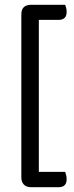

<svg xmlns="http://www.w3.org/2000/svg" viewBox="-20 -671 308 801"><path d="M252 -651Q254 -645 256 -638Q258 -631 258 -621Q258 -588 224 -588H142V46H252Q254 53 256 60Q258 67 258 77Q258 110 224 110H110Q90 110 79.5 99Q69 88 69 69V-611Q69 -651 110 -651Z"/></svg>

Font: Baloo Da 2
Style: Regular
Weight: 400
Designer: Noopur Datye, Sulekha Rajkumar and Ek Type
Foundry: Ek Type
Version: Version 1.640;hotconv 1.0.111;makeotfexe 2.5.65597; ttfautoh